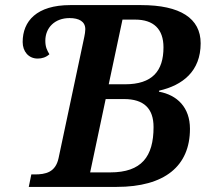

<svg xmlns="http://www.w3.org/2000/svg" viewBox="-20 -734 820 754"><path d="M93 0H438C627 0 726 -82 726 -228C726 -312 676 -361 604 -374L605 -378C697 -399 768 -454 768 -564C768 -662 688 -714 534 -714H256C124 -714 69 -651 69 -569C69 -532 92 -504 128 -504C145 -504 161 -509 174 -521C165 -536 158 -549 158 -574C158 -625 195 -663 253 -663C290 -663 315 -650 315 -619C315 -611 313 -598 311 -589L210 -113C198 -57 159 -49 116 -49H103ZM471 -403H407L461 -657H511C583 -657 622 -620 622 -548C622 -455 578 -403 471 -403ZM413 -57H334L395 -345H467C545 -345 583 -308 583 -235C583 -119 536 -57 413 -57Z"/></svg>

Font: Noto Serif SemiBold
Style: Italic
Weight: 600
Italic angle: -12°
Designer: Monotype Design Team
Foundry: Monotype Imaging Inc.
Version: Version 2.014